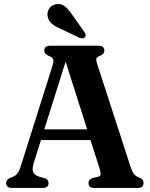

<svg xmlns="http://www.w3.org/2000/svg" viewBox="-20 -925 740 945"><path d="M219 -24.5Q219 0 190 0H39Q10 0 10 -24.5Q10 -38.5 28.5 -49L45 -55.5Q58.5 -61.5 67.2 -73.5Q76 -85.5 85 -116L238.5 -602Q245 -623 241.8 -632.8Q238.5 -642.5 222 -649Q198 -659 198 -676Q198 -700 227.5 -700H464.5Q493.5 -700 493.5 -676Q493.5 -658 469.5 -649Q457 -644.5 454.5 -637Q452 -629.5 457.5 -612.5L621.5 -107.5Q630 -81.5 638.8 -69.5Q647.5 -57.5 663.5 -52Q676.5 -46.5 681.5 -40.2Q686.5 -34 686.5 -24.5Q686.5 0 657 0H444.5Q415.5 0 415.5 -24.5Q415.5 -41 436 -49L463.5 -55Q475 -58.5 475.5 -67.8Q476 -77 469.5 -97.5L425.5 -235.5H181.5L146.5 -124.5Q137 -93.5 142.8 -78.8Q148.5 -64 173.5 -55L199 -48.5Q219 -41 219 -24.5ZM198 -288.5H409L303 -621.5ZM335.5 -852 395 -768Q399.5 -761.5 401.2 -754.8Q403 -748 398.5 -742.5Q394.5 -737 386.8 -736.5Q379 -736 372.5 -738.5L279 -783Q252 -794.5 235.5 -808Q219 -821.5 214.5 -844Q210.5 -862.5 221 -880.8Q231.5 -899 254 -904Q279 -909.5 298.2 -894.5Q317.5 -879.5 335.5 -852Z"/></svg>

Font: Fraunces 72pt S050 SemiBold
Style: Regular
Weight: 600
Version: Version 1.000; ttfautohint (v1.8.3)